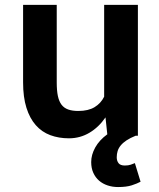

<svg xmlns="http://www.w3.org/2000/svg" viewBox="-20 -548 640 775"><path d="M527.3 0Q505.4 8.8 490.7 18.6Q476.1 28.3 467.3 39.1Q458.5 49.8 454.8 61.8Q451.2 73.7 451.2 86.9Q451.2 101.1 458.5 110.6Q465.8 120.1 483.9 120.1Q498 120.1 507.8 116.7Q517.6 113.3 524.4 110.4L547.4 185.5Q533.7 192.9 512 200Q490.2 207 456.5 207Q434.1 207 414.3 200.4Q394.5 193.8 379.9 181.2Q365.2 168.5 356.7 149.7Q348.1 130.9 348.1 106Q348.1 76.7 364.5 47.1Q380.9 17.6 413.1 -5.9L405.8 -74.2Q378.9 -34.7 341.1 -12.2Q303.2 10.3 258.3 10.3Q217.3 10.3 183.1 -2.4Q148.9 -15.1 124.5 -42.7Q100.1 -70.3 86.7 -113Q73.2 -155.8 73.2 -215.8V-528.3H209V-214.8Q209 -182.6 213.6 -160.6Q218.3 -138.7 228.5 -125.2Q238.8 -111.8 255.4 -106Q272 -100.1 295.9 -100.1Q336.4 -100.1 361.8 -115.5Q387.2 -130.9 400.4 -157.7V-528.3H536.6V0Z"/></svg>

Font: Roboto Mono
Style: Bold
Weight: 700
Designer: Google
Version: Version 2.000985; 2015; ttfautohint (v1.3)